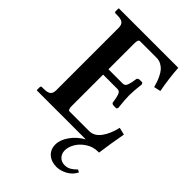

<svg xmlns="http://www.w3.org/2000/svg" viewBox="-254 -746 1069 1069"><g transform="rotate(45 281.0 -211.0)"><path d="M403.8 224.1Q362.8 224.1 336.9 201.4Q311 178.7 311 139.2Q311 103 338.9 63.7Q366.7 24.4 411.1 0H26.9L23.9 -2V-23.9Q23.9 -28.3 26.6 -30.8Q29.3 -33.2 32.2 -33.2H45.9Q76.2 -33.2 88.6 -43.2Q101.1 -53.2 101.1 -77.1V-568.8Q101.1 -592.8 88.6 -602.8Q76.2 -612.8 45.9 -612.8H32.2Q29.3 -612.8 26.6 -615.2Q23.9 -617.7 23.9 -621.1V-644L26.9 -646H493.2Q498.5 -564.5 514.2 -483.9L474.1 -475.1Q468.8 -494.1 464.1 -508.1Q459.5 -522 450.2 -540.5Q440.9 -559.1 430.4 -571Q419.9 -583 403.6 -591.6Q387.2 -600.1 368.2 -600.1H237.8Q224.1 -600.1 224.1 -570.8V-365.2H336.9Q345.7 -365.2 351.8 -369.9Q357.9 -374.5 361.8 -386.2Q365.7 -397.9 367.4 -407.2Q369.1 -416.5 372.1 -436Q372.1 -439.5 376.7 -443.1Q381.3 -446.8 388.2 -446.8H409.2L415 -437Q408.2 -380.9 408.2 -344.2Q408.2 -310.5 415 -251L409.2 -242.2H388.2Q381.3 -242.2 376.7 -245.4Q372.1 -248.5 372.1 -252Q369.1 -271.5 367.4 -281Q365.7 -290.5 361.8 -302.2Q357.9 -314 351.8 -318.6Q345.7 -323.2 336.9 -323.2H224.1V-75.2Q224.1 -45.9 237.8 -45.9H391.1Q430.2 -45.9 457.8 -82.8Q485.4 -119.6 499 -179.2L542 -168.9Q524.4 -72.3 515.1 0H505.9Q468.3 0 436 21.2Q403.8 42.5 387.5 71Q371.1 99.6 371.1 126Q371.1 150.9 387 168Q402.8 185.1 429.2 185.1Q449.7 185.1 465.8 175.8Q481.9 166.5 499 148.9L514.2 157.2Q497.6 189.9 465.8 207Q434.1 224.1 403.8 224.1Z"/></g></svg>

Font: Linux Libertine G
Style: Semibold
Weight: 600
Designer: Philipp H. Poll
Foundry: Philipp H. Poll
Version: Version 5.1.1